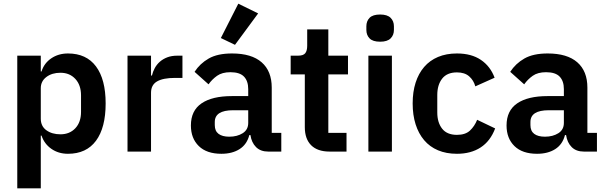

<svg xmlns="http://www.w3.org/2000/svg" viewBox="-20 -825 3299 1045"><path d="M74 -522H202V-436H206Q220 -481 259 -507.5Q298 -534 350 -534Q450 -534 502.5 -463.5Q555 -393 555 -262Q555 -130 502.5 -59Q450 12 350 12Q298 12 259.5 -15Q221 -42 206 -87H202V200H74ZM309 -94Q359 -94 390 -127Q421 -160 421 -216V-306Q421 -362 390 -395.5Q359 -429 309 -429Q263 -429 232.5 -406Q202 -383 202 -345V-179Q202 -138 232.5 -116Q263 -94 309 -94Z M674 0V-522H802V-414H807Q812 -435 822.5 -454.5Q833 -474 850 -489Q867 -504 890.5 -513Q914 -522 945 -522H973V-401H933Q868 -401 835 -382Q802 -363 802 -320V0Z M1440 0Q1398 0 1373.5 -24.5Q1349 -49 1343 -90H1337Q1324 -39 1284 -13.5Q1244 12 1185 12Q1105 12 1062 -30Q1019 -72 1019 -142Q1019 -223 1077 -262.5Q1135 -302 1242 -302H1331V-340Q1331 -384 1308 -408Q1285 -432 1234 -432Q1189 -432 1161.5 -412.5Q1134 -393 1115 -366L1039 -434Q1068 -479 1116 -506.5Q1164 -534 1243 -534Q1349 -534 1404 -486Q1459 -438 1459 -348V-102H1511V0ZM1228 -81Q1271 -81 1301 -100Q1331 -119 1331 -156V-225H1249Q1149 -225 1149 -161V-144Q1149 -112 1169.5 -96.5Q1190 -81 1228 -81ZM1259 -581 1182 -618 1277 -805 1385 -752Z M1774 0Q1708 0 1673.5 -34.5Q1639 -69 1639 -133V-420H1562V-522H1602Q1631 -522 1641.5 -535.5Q1652 -549 1652 -576V-665H1767V-522H1874V-420H1767V-102H1866V0Z M2049 -598Q2009 -598 1991.5 -616Q1974 -634 1974 -662V-682Q1974 -710 1991.5 -728Q2009 -746 2049 -746Q2088 -746 2106 -728Q2124 -710 2124 -682V-662Q2124 -634 2106 -616Q2088 -598 2049 -598ZM1985 -522H2113V0H1985Z M2467 12Q2409 12 2364 -7Q2319 -26 2288.5 -62Q2258 -98 2242 -148.5Q2226 -199 2226 -262Q2226 -325 2242 -375Q2258 -425 2288.5 -460.5Q2319 -496 2364 -515Q2409 -534 2467 -534Q2546 -534 2597.5 -499Q2649 -464 2672 -402L2567 -355Q2558 -388 2533.5 -409.5Q2509 -431 2467 -431Q2413 -431 2386.5 -397Q2360 -363 2360 -308V-213Q2360 -158 2386.5 -124.5Q2413 -91 2467 -91Q2513 -91 2538 -114.5Q2563 -138 2577 -173L2675 -126Q2649 -57 2596 -22.5Q2543 12 2467 12Z M3158 0Q3116 0 3091.5 -24.5Q3067 -49 3061 -90H3055Q3042 -39 3002 -13.5Q2962 12 2903 12Q2823 12 2780 -30Q2737 -72 2737 -142Q2737 -223 2795 -262.5Q2853 -302 2960 -302H3049V-340Q3049 -384 3026 -408Q3003 -432 2952 -432Q2907 -432 2879.5 -412.5Q2852 -393 2833 -366L2757 -434Q2786 -479 2834 -506.5Q2882 -534 2961 -534Q3067 -534 3122 -486Q3177 -438 3177 -348V-102H3229V0ZM2946 -81Q2989 -81 3019 -100Q3049 -119 3049 -156V-225H2967Q2867 -225 2867 -161V-144Q2867 -112 2887.5 -96.5Q2908 -81 2946 -81Z"/></svg>

Font: IBM Plex Sans Thai Looped SemiBold
Style: Regular
Weight: 600
Designer: Mike Abbink, Paul van der Laan, Pieter van Rosmalen, Ben Mitchell, Mark Frömberg
Foundry: Bold Monday
Version: Version 1.1